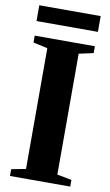

<svg xmlns="http://www.w3.org/2000/svg" viewBox="-99 -952 574 1001"><g transform="rotate(10 188.5 -451.5)"><path d="M105 -50.5V-690L29 -706.5V-743H347.5V-706.5L271 -690V-50L348 -35.5V0H29V-36ZM350 -903V-819.5H25V-903Z"/></g></svg>

Font: Merriweather 96pt ExtraBold
Style: Regular
Weight: 800
Version: Version 2.100